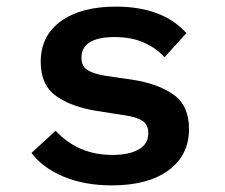

<svg xmlns="http://www.w3.org/2000/svg" viewBox="-20 -548 680 580"><path d="M75 -86 148 -153Q216 -80 319 -80Q370 -80 399 -96.5Q428 -113 428 -146Q428 -172 409.5 -183.5Q391 -195 355 -200L272 -213Q196 -225 149.5 -258Q103 -291 103 -361Q103 -440 164 -484Q225 -528 330 -528Q471 -528 543 -448L477 -375Q453 -402 415.5 -419Q378 -436 326 -436Q277 -436 251.5 -420.5Q226 -405 226 -374Q226 -348 244 -336.5Q262 -325 299 -319L381 -307Q458 -295 504.5 -262Q551 -229 551 -158Q551 -79 489 -33.5Q427 12 318 12Q236 12 173 -14Q110 -40 75 -86Z"/></svg>

Font: Writer SemiBold
Style: Regular
Weight: 600
Monospace: yes
Designer: Mike Abbink, Paul van der Laan, Pieter van Rosmalen
Foundry: Bold Monday
Version: Version 2.001 2020